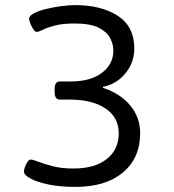

<svg xmlns="http://www.w3.org/2000/svg" viewBox="-20 -726 682 752"><path d="M276 6Q215 6 169.5 -3.5Q124 -13 99 -27Q74 -41 74 -53Q74 -67 83 -84Q92 -101 100 -101Q109 -101 130.5 -92.5Q152 -84 186.5 -75Q221 -66 268 -66Q351 -66 398 -103Q445 -140 445 -204Q445 -266 393.5 -301Q342 -336 252 -336H214Q194 -336 194 -366V-377Q194 -407 214 -407H258Q335 -407 379.5 -441Q424 -475 424 -528Q424 -552 411.5 -576.5Q399 -601 366.5 -617.5Q334 -634 272 -634Q225 -634 195 -626Q165 -618 148 -609.5Q131 -601 123 -601Q118 -601 111 -611Q104 -621 99 -633.5Q94 -646 94 -653Q94 -664 113 -674Q132 -684 161 -691Q190 -698 220.5 -702Q251 -706 274 -706Q377 -706 441.5 -664Q506 -622 506 -536Q506 -481 471 -438.5Q436 -396 383 -386V-382Q451 -360 490 -313Q529 -266 529 -205Q529 -107 461.5 -50.5Q394 6 276 6Z"/></svg>

Font: Asap Expanded
Style: Regular
Weight: 400
Width: 7
Designer: Pablo Cosgaya
Foundry: Omnibus-Type
Version: Version 3.001; ttfautohint (v1.8.4.7-5d5b)